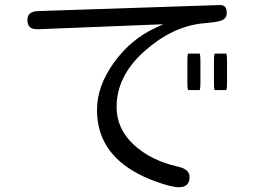

<svg xmlns="http://www.w3.org/2000/svg" viewBox="-20 -703 1040 776"><path d="M372.1 -258.8Q372.1 -142.1 449.7 -64.5Q507.8 -6.3 609.9 30.8Q673.8 53.7 702.1 53.7Q725.1 53.7 735.6 43.2Q746.1 32.7 746.1 11.7Q746.1 -2.4 736.3 -12.2Q725.1 -23.9 699.7 -29.3Q589.4 -54.2 520.5 -118.2Q451.2 -182.6 451.2 -270.5Q451.2 -395.5 563 -495.4Q674.8 -595.2 797.4 -608.4Q852.1 -612.8 871.6 -619.1Q896.5 -626.5 896.5 -650.4Q896.5 -668.5 888.7 -676.3Q882.3 -682.6 868.7 -682.6Q868.2 -682.6 132.8 -658.2Q109.9 -657.2 99.6 -647Q90.8 -638.2 90.8 -622.1Q90.8 -603.5 100.1 -594.2Q109.4 -585 129.9 -585H138.7L639.6 -605L608.4 -590.3Q508.3 -544.4 440.2 -449.7Q372.1 -355 372.1 -258.8ZM740.2 -486.3Q737.3 -479.5 737.3 -458V-366.2Q737.3 -345.7 740.2 -338.9H787.1Q790 -345.2 790 -366.2V-458Q790 -479.5 787.1 -486.3ZM847.7 -486.3Q844.7 -479.5 844.7 -458V-366.2Q844.7 -345.7 847.7 -338.9H894.5Q897.5 -345.2 897.5 -366.2V-458Q897.5 -479.5 894.5 -486.3Z"/></svg>

Font: YuPearl-Light
Style: Light
Weight: 300
Designer: Max Yao
Foundry: Max-Everyday
Version: Version 1.011; ttfautohint (v1.8.3)